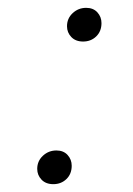

<svg xmlns="http://www.w3.org/2000/svg" viewBox="-20 -463 340 490"><path d="M116 7Q97 7 86 -4.5Q75 -16 75 -32Q75 -52 89.5 -65.5Q104 -79 124 -79Q142 -79 152.5 -67.5Q163 -56 163 -40Q163 -19 149.5 -6Q136 7 116 7ZM192 -357Q173 -357 162 -368.5Q151 -380 151 -396Q151 -416 165.5 -429.5Q180 -443 200 -443Q218 -443 228.5 -431.5Q239 -420 239 -404Q239 -383 225.5 -370Q212 -357 192 -357Z"/></svg>

Font: Source Serif Pro Light
Style: Italic
Weight: 300
Italic angle: -12°
Designer: Frank Grießhammer
Foundry: Adobe Systems Incorporated
Version: Version 3.001;hotconv 1.0.111;makeotfexe 2.5.65597